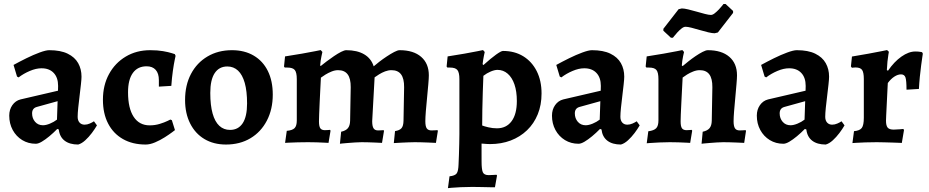

<svg xmlns="http://www.w3.org/2000/svg" viewBox="-20 -731 4777 987"><path d="M381.9 12Q337.9 12 312.2 -7.8Q286.5 -27.6 282.1 -65.4L274.5 -68.2Q254.5 -47.8 233.7 -30.5Q212.9 -13.3 194.8 -2.6Q176.7 8 164 8Q125.2 8 94.2 -10.9Q63.2 -29.9 45.3 -62.8Q27.5 -95.8 27.5 -136.7Q27.5 -167.6 43.5 -190.5Q59.6 -213.4 85.4 -219.9L278.1 -264.7L278.7 -289.3Q278.7 -332.1 256.1 -356Q233.6 -380 193.4 -380Q165.4 -380 133.3 -366.3Q101.1 -352.6 75.6 -333.1L67.5 -337.5L49.6 -397.2Q79.2 -413.5 115.3 -431.4Q151.4 -449.2 183.7 -461.1Q216.1 -473 232.9 -473Q291.4 -473 328 -455Q364.6 -437.1 381.8 -406.5Q399 -376 399 -336.8Q399 -324.3 396 -297.1Q393.1 -269.9 389.1 -237.7Q385.1 -205.6 382.1 -176.7Q379.2 -147.7 379.2 -130.7Q379.2 -111.9 388.8 -101Q398.5 -90.1 414.8 -90.1Q428.2 -90.1 441.8 -96.1Q455.4 -102.2 463 -107.5L478.4 -86.5Q468.1 -68.5 452.2 -47.3Q436.2 -26.1 418.1 -9.6Q400 6.9 381.9 12ZM200.9 -87.1Q216.3 -87.1 236.6 -95.4Q256.9 -103.7 272.9 -116.1L276.1 -210.9L169 -181.2Q145 -174.4 145 -148.2Q145 -122.5 160.4 -104.8Q175.8 -87.1 200.9 -87.1Z M728.9 12Q661.4 12 611.9 -16.2Q562.4 -44.4 535.8 -95.9Q509.1 -147.4 509.1 -218.5Q509.1 -292.7 540.3 -350Q571.4 -407.3 626.4 -440.1Q681.4 -473 752.3 -473Q789.7 -473 818 -468.1Q846.3 -463.1 862.5 -457.9Q878.7 -452.7 878.7 -452.7L882.6 -443.9Q882.6 -443.9 878.1 -422.7Q873.6 -401.5 868.6 -366.4Q863.6 -331.3 860.7 -289.6L796.7 -285.7V-319Q796.7 -353.7 780.3 -371.9Q763.9 -390.2 733.7 -390.2Q687.6 -390.2 662.9 -355.9Q638.2 -321.6 638.2 -256.5Q638.2 -174.5 667.1 -130.5Q695.9 -86.6 749.4 -86.6Q777 -86.6 801.4 -94.2Q825.8 -101.8 840.7 -109.1Q855.7 -116.4 855.7 -116.4L863.5 -113.1L879.4 -62.2Q879.4 -62.2 864.8 -51.1Q850.1 -40 826.7 -25.1Q803.4 -10.3 777.2 0.9Q751 12 728.9 12Z M1141.6 12Q1078.3 12 1030.9 -16.2Q983.5 -44.5 957.5 -96.3Q931.4 -148.2 931.4 -216.8Q931.4 -293.3 961.7 -350.8Q991.9 -408.3 1046.5 -440.6Q1101.1 -473 1172.4 -473Q1237.1 -473 1284.2 -445.2Q1331.4 -417.5 1356.8 -366.3Q1382.2 -315.2 1382.2 -244.7Q1382.2 -169.2 1351.9 -111Q1321.6 -52.7 1267.6 -20.4Q1213.5 12 1141.6 12ZM1162.4 -63.2Q1204.9 -63.2 1227.5 -97.4Q1250.1 -131.6 1250.1 -199.2Q1250.1 -262.4 1238.2 -304.6Q1226.3 -346.7 1203.6 -368Q1180.8 -389.3 1148.7 -389.3Q1106.3 -389.3 1083.6 -355Q1061 -320.7 1061 -253.4Q1061 -189.8 1072.9 -147.5Q1084.8 -105.1 1107.6 -84.1Q1130.3 -63.2 1162.4 -63.2Z M1733.7 -53.8Q1757.8 -59.1 1768.6 -72.3Q1779.3 -85.6 1779.8 -110.2L1782.9 -282.5Q1783.3 -327.1 1767.2 -348.7Q1751.1 -370.3 1717.9 -370.3Q1701.6 -370.3 1684.2 -363.2Q1666.9 -356.2 1652.6 -347.3Q1638.3 -338.5 1629.6 -331.8Q1628.2 -304.9 1626.5 -270.8Q1624.7 -236.6 1623.2 -203.2Q1621.7 -169.8 1620.7 -143.9Q1619.7 -118 1619.7 -107Q1619.7 -81.4 1626.6 -71.6Q1633.6 -61.8 1650.3 -61.8Q1656.6 -61.8 1666.7 -62.6Q1676.7 -63.4 1676.7 -63.4L1679.2 -58.9L1668.8 3.5Q1668.8 3.5 1650.7 2.5Q1632.5 1.5 1608.1 0.7Q1583.8 0 1563.9 0Q1538.4 0 1510.8 0.7Q1483.3 1.5 1464.4 2.4Q1445.5 3.4 1445.5 3.4L1454.2 -58.4Q1483.2 -60.9 1494.5 -72.5Q1505.7 -84 1505.7 -112V-324Q1505.7 -358.5 1495.4 -371.1Q1485.1 -383.7 1457.2 -383.7H1443.9L1440 -389L1445.3 -441Q1490.6 -447.9 1532.6 -455.3Q1574.5 -462.7 1601.5 -468.1Q1628.6 -473.6 1628.6 -473.6L1637.3 -463.8Q1637.3 -463.8 1632.6 -442.2Q1627.8 -420.6 1625.8 -394.6L1628.7 -391.6Q1640.9 -401.7 1659.2 -415.5Q1677.5 -429.4 1697.1 -442.6Q1716.7 -455.9 1733.6 -464.5Q1750.6 -473 1759.9 -473Q1816.1 -473 1852 -451.8Q1888 -430.7 1901 -390Q1911.5 -399.5 1929.6 -413.3Q1947.6 -427.2 1968 -440.7Q1988.4 -454.3 2006.2 -463.6Q2023.9 -473 2034.4 -473Q2105.6 -473 2145 -438.7Q2184.5 -404.4 2184.5 -343.6Q2184.5 -329.2 2181.8 -298.1Q2179.2 -267 2175.5 -229.7Q2171.8 -192.5 2169.1 -159.6Q2166.5 -126.8 2166.5 -107.9Q2166.5 -81.4 2173.8 -71Q2181.2 -60.5 2198.4 -60.5Q2206.9 -60.5 2217.9 -61.3Q2228.9 -62 2228.9 -62L2230.9 -58L2221 3.5Q2221 3.5 2209.5 3Q2198 2.5 2180.9 1.7Q2163.7 1 2145.3 0.5Q2126.8 0 2112.4 0Q2097.7 0 2079.4 0.8Q2061 1.5 2043.8 2.3Q2026.5 3.1 2015.5 3.9Q2004.4 4.6 2004.4 4.6L2010.7 -57.1Q2034.3 -60.7 2044.1 -72.2Q2053.8 -83.6 2054.3 -110.2L2057.4 -282.5Q2057.8 -327.1 2041.7 -348.7Q2025.6 -370.3 1992.4 -370.3Q1976.1 -370.3 1959.5 -364Q1943 -357.7 1929 -348.9Q1914.9 -340 1905.7 -333.4L1893.3 -107.9Q1893.3 -82.5 1900.2 -71.5Q1907.1 -60.5 1923.8 -60.5Q1932.4 -60.5 1942.2 -61.3Q1952 -62 1952 -62L1954 -58L1943.8 3.5Q1943.8 3.5 1933 3Q1922.3 2.5 1905.8 1.7Q1889.4 1 1871.4 0.5Q1853.5 0 1839 0Q1824.4 0 1805.5 1.3Q1786.6 2.6 1768.6 4Q1750.6 5.3 1739 6.6Q1727.4 7.9 1727.4 7.9Z M2282.7 236.1 2290.8 175.4Q2319.2 172.4 2327.8 160.2Q2336.4 148.1 2337.3 112.5Q2338.2 93.3 2339.2 65.7Q2340.1 38.1 2340.8 9.3Q2341.6 -19.5 2341.6 -41.4V-324Q2341.6 -358.5 2331.2 -371.1Q2320.9 -383.7 2293 -383.7H2279.8L2275.9 -389L2281.1 -441Q2326.5 -447.9 2368.2 -455.3Q2409.9 -462.7 2436.5 -468.1Q2463.1 -473.6 2463.1 -473.6L2471.8 -463.8Q2471.8 -463.8 2467.5 -443.6Q2463.3 -423.5 2460.9 -401.2L2464.9 -396.5Q2504.4 -432 2530.3 -450.5Q2556.3 -469.1 2565.5 -469.1Q2625.3 -469.1 2669.7 -441.9Q2714 -414.8 2739 -365.5Q2763.9 -316.2 2763.9 -250.5Q2763.9 -191.5 2744.4 -143.5Q2724.9 -95.6 2689.3 -61.4Q2653.7 -27.2 2605.3 -8.7Q2556.9 9.7 2499.2 9.7Q2491.7 9.7 2481.4 9Q2471.2 8.2 2463.3 7.6Q2455.5 7.1 2455.5 7.1Q2455.5 29.4 2455.5 52.9Q2455.6 76.4 2455.6 99.7Q2455.6 139 2461.9 154.1Q2468.3 169.3 2492.2 169.3Q2502.9 169.3 2515.5 168.3Q2528.1 167.4 2532.5 167.4L2535 171.3L2524.3 231.8Q2517.7 231.8 2503.4 231.6Q2489.2 231.4 2471.6 230.9Q2454 230.5 2435.9 230.2Q2417.8 230 2403.5 230Q2376 230 2347.9 231.3Q2319.8 232.5 2301.2 234.3Q2282.7 236.1 2282.7 236.1ZM2534.4 -71.4Q2582.9 -71.4 2609.9 -107.9Q2636.9 -144.4 2636.9 -211.6Q2636.9 -261.3 2624.6 -297.1Q2612.3 -332.8 2589.7 -352.3Q2567.1 -371.8 2537.4 -371.8Q2522.8 -371.8 2502.8 -363.5Q2482.8 -355.2 2464.9 -341.3Q2463.4 -302.1 2461.8 -256.9Q2460.3 -211.8 2459.5 -167.4Q2458.7 -123 2458.7 -85.9Q2469.7 -81.5 2490.9 -76.5Q2512.1 -71.4 2534.4 -71.4Z M3171.9 12Q3127.9 12 3102.2 -7.8Q3076.5 -27.6 3072.1 -65.4L3064.5 -68.2Q3044.5 -47.8 3023.7 -30.5Q3002.9 -13.3 2984.8 -2.6Q2966.7 8 2954 8Q2915.2 8 2884.2 -10.9Q2853.2 -29.9 2835.3 -62.8Q2817.5 -95.8 2817.5 -136.7Q2817.5 -167.6 2833.5 -190.5Q2849.6 -213.4 2875.4 -219.9L3068.1 -264.7L3068.7 -289.3Q3068.7 -332.1 3046.1 -356Q3023.6 -380 2983.4 -380Q2955.4 -380 2923.3 -366.3Q2891.1 -352.6 2865.6 -333.1L2857.5 -337.5L2839.6 -397.2Q2869.2 -413.5 2905.3 -431.4Q2941.4 -449.2 2973.7 -461.1Q3006.1 -473 3022.9 -473Q3081.4 -473 3118 -455Q3154.6 -437.1 3171.8 -406.5Q3189 -376 3189 -336.8Q3189 -324.3 3186 -297.1Q3183.1 -269.9 3179.1 -237.7Q3175.1 -205.6 3172.1 -176.7Q3169.2 -147.7 3169.2 -130.7Q3169.2 -111.9 3178.8 -101Q3188.5 -90.1 3204.8 -90.1Q3218.2 -90.1 3231.8 -96.1Q3245.4 -102.2 3253 -107.5L3268.4 -86.5Q3258.1 -68.5 3242.2 -47.3Q3226.2 -26.1 3208.1 -9.6Q3190 6.9 3171.9 12ZM2990.9 -87.1Q3006.3 -87.1 3026.6 -95.4Q3046.9 -103.7 3062.9 -116.1L3066.1 -210.9L2959 -181.2Q2935 -174.4 2935 -148.2Q2935 -122.5 2950.4 -104.8Q2965.8 -87.1 2990.9 -87.1Z M3592.3 -53.8Q3616.9 -59.1 3627.7 -72.3Q3638.4 -85.6 3638.9 -110.2L3642 -282.5Q3642.4 -327.1 3626.3 -348.7Q3610.2 -370.3 3577 -370.3Q3560.7 -370.3 3543.3 -363.4Q3526 -356.6 3511.9 -347.8Q3497.8 -338.9 3489.2 -332.3Q3487.7 -305.4 3486 -271.2Q3484.3 -237.1 3482.6 -203.5Q3480.8 -169.8 3479.8 -143.9Q3478.8 -118 3478.8 -107Q3478.8 -81.4 3485.7 -71.6Q3492.7 -61.8 3509.4 -61.8Q3515.7 -61.8 3525.8 -62.6Q3535.8 -63.4 3535.8 -63.4L3538.3 -58.9L3527.9 3.5Q3527.9 3.5 3509.8 2.5Q3491.6 1.5 3467.2 0.7Q3442.9 0 3423 0Q3397.5 0 3369.9 1.3Q3342.4 2.5 3323.5 4Q3304.6 5.5 3304.6 5.5L3312.7 -56.2Q3341.7 -59.8 3353.3 -71.9Q3364.8 -84 3364.8 -112V-324Q3364.8 -358.5 3354.5 -371.1Q3344.2 -383.7 3316.3 -383.7H3303L3299.1 -389L3304.4 -441Q3349.7 -447.9 3391.7 -455.3Q3433.6 -462.7 3460.6 -468.1Q3487.7 -473.6 3487.7 -473.6L3496.4 -463.8Q3496.4 -463.8 3491.6 -442.2Q3486.9 -420.6 3484.9 -394.6L3489.2 -391.2Q3500.9 -401.2 3518.6 -415.3Q3536.3 -429.4 3555.4 -442.4Q3574.5 -455.4 3591.7 -464.2Q3608.8 -473 3618.6 -473Q3689.7 -473 3729.2 -438.9Q3768.7 -404.8 3768.7 -343.6Q3768.7 -329.2 3766 -298.1Q3763.3 -267 3759.9 -229.7Q3756.4 -192.5 3753.7 -159.6Q3751.1 -126.8 3751.1 -107.9Q3751.1 -82.5 3758.2 -71.5Q3765.3 -60.5 3782.5 -60.5Q3791 -60.5 3802 -61.3Q3812.9 -62 3812.9 -62L3814.9 -58L3805.6 3.5Q3805.6 3.5 3794.4 3Q3783.2 2.5 3766.3 1.7Q3749.4 1 3731 0.5Q3712.5 0 3698.1 0Q3683.5 0 3664.6 1.3Q3645.7 2.6 3627.7 4Q3609.7 5.3 3598.1 6.6Q3586.5 7.9 3586.5 7.9ZM3428.8 -537.1 3390.1 -573V-582.9L3468.4 -683.6L3484.8 -687.6Q3497.1 -687.6 3518.1 -682.6Q3539.1 -677.6 3561.7 -671Q3584.2 -664.4 3604.2 -659.3Q3624.2 -654.2 3634.5 -654.2Q3643.5 -654.2 3654.3 -662.9Q3665.2 -671.6 3675.5 -682.4Q3685.8 -693.1 3692.5 -701.8Q3699.3 -710.6 3699.3 -710.6H3709.8L3748.5 -674.7V-664.7L3670.2 -564L3653.8 -560Q3641.5 -560 3620.4 -565Q3599.4 -570 3576.9 -576.7Q3554.5 -583.4 3534.8 -588.4Q3515.1 -593.4 3504 -593.4Q3494.9 -593.4 3483.8 -584.7Q3472.7 -576 3462.8 -565.2Q3452.9 -554.5 3446.1 -545.8Q3439.3 -537.1 3439.3 -537.1Z M4224.9 12Q4180.9 12 4155.2 -7.8Q4129.5 -27.6 4125.1 -65.4L4117.5 -68.2Q4097.5 -47.8 4076.7 -30.5Q4055.9 -13.3 4037.8 -2.6Q4019.7 8 4007 8Q3968.2 8 3937.2 -10.9Q3906.2 -29.9 3888.3 -62.8Q3870.5 -95.8 3870.5 -136.7Q3870.5 -167.6 3886.5 -190.5Q3902.6 -213.4 3928.4 -219.9L4121.1 -264.7L4121.7 -289.3Q4121.7 -332.1 4099.1 -356Q4076.6 -380 4036.4 -380Q4008.4 -380 3976.3 -366.3Q3944.1 -352.6 3918.6 -333.1L3910.5 -337.5L3892.6 -397.2Q3922.2 -413.5 3958.3 -431.4Q3994.4 -449.2 4026.7 -461.1Q4059.1 -473 4075.9 -473Q4134.4 -473 4171 -455Q4207.6 -437.1 4224.8 -406.5Q4242 -376 4242 -336.8Q4242 -324.3 4239 -297.1Q4236.1 -269.9 4232.1 -237.7Q4228.1 -205.6 4225.1 -176.7Q4222.2 -147.7 4222.2 -130.7Q4222.2 -111.9 4231.8 -101Q4241.5 -90.1 4257.8 -90.1Q4271.2 -90.1 4284.8 -96.1Q4298.4 -102.2 4306 -107.5L4321.4 -86.5Q4311.1 -68.5 4295.2 -47.3Q4279.2 -26.1 4261.1 -9.6Q4243 6.9 4224.9 12ZM4043.9 -87.1Q4059.3 -87.1 4079.6 -95.4Q4099.9 -103.7 4115.9 -116.1L4119.1 -210.9L4012 -181.2Q3988 -174.4 3988 -148.2Q3988 -122.5 4003.4 -104.8Q4018.8 -87.1 4043.9 -87.1Z M4370.1 -56.7Q4399.7 -59.3 4410.1 -73.3Q4420.6 -87.3 4420.6 -125.8V-324.6Q4420.6 -358.9 4411.6 -371.6Q4402.6 -384.2 4378.1 -384.2Q4371.9 -384.2 4365.6 -383.4Q4359.3 -382.6 4359.3 -382.6L4354.3 -389.6L4359.6 -440.4Q4402.7 -447.3 4444.1 -455Q4485.5 -462.7 4512.8 -468.1Q4540.1 -473.6 4540.1 -473.6L4549.4 -464.9Q4549.4 -464.9 4546.9 -450.4Q4544.4 -436 4542.1 -414.5Q4539.9 -393.1 4539 -370.9L4544.8 -367.4Q4576.7 -414 4614 -440.1Q4651.3 -466.3 4685.4 -466.3Q4700.6 -466.3 4710.3 -464.5Q4720 -462.8 4720 -462.8L4723.9 -455.2Q4723.9 -455.2 4721.4 -438.5Q4719 -421.8 4715.3 -394.9Q4711.6 -368 4708.5 -336Q4705.3 -304 4703.8 -273.8L4640 -269.9Q4640 -317.7 4634.6 -333.2Q4629.1 -348.7 4611.7 -348.7Q4595.5 -348.7 4577.5 -337.1Q4559.5 -325.4 4543.9 -304.2Q4543.9 -304.2 4542.9 -286.4Q4541.9 -268.5 4540.7 -241.7Q4539.5 -214.8 4538 -186.9Q4536.6 -159 4535.6 -137.8Q4534.6 -116.7 4534.6 -111Q4534.6 -85.1 4543.2 -74.9Q4551.9 -64.7 4574 -64.7Q4587.7 -64.7 4605.8 -66.4Q4623.9 -68.1 4623.9 -68.1L4627.1 -62.3L4615.9 3.8Q4615.9 3.8 4602.7 3.1Q4589.6 2.4 4569.3 1.9Q4549 1.5 4526.7 0.7Q4504.5 0 4486.8 0Q4456.9 0 4427.9 1Q4399 2 4380.5 3.2Q4362 4.5 4362 4.5Z"/></svg>

Font: Alegreya
Style: Regular
Weight: 400
Designer: Juan Pablo del Peral
Foundry: Huerta Tipografica
Version: Version 2.009